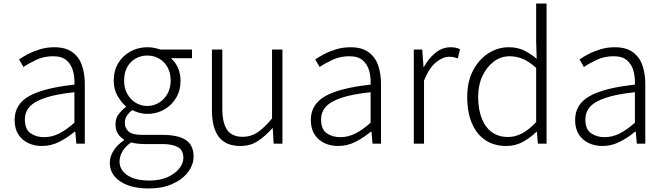

<svg xmlns="http://www.w3.org/2000/svg" viewBox="-20 -815 3766 1089"><path d="M218 13Q175 13 140 -3.5Q105 -20 84 -52.5Q63 -85 63 -135Q63 -223 144.5 -269.5Q226 -316 402 -335Q404 -375 394.5 -411.5Q385 -448 358.5 -472Q332 -496 281 -496Q229 -496 185.5 -475.5Q142 -455 113 -435L88 -478Q108 -492 138.5 -508Q169 -524 207 -535.5Q245 -547 288 -547Q352 -547 390 -519.5Q428 -492 444.5 -445Q461 -398 461 -338V0H413L407 -68H403Q364 -35 317 -11Q270 13 218 13ZM230 -37Q274 -37 315 -57.5Q356 -78 402 -119V-292Q298 -281 236 -260Q174 -239 147.5 -209Q121 -179 121 -138Q121 -82 153 -59.5Q185 -37 230 -37Z M822 254Q755 254 706 236Q657 218 630 185.5Q603 153 603 108Q603 73 624 39.5Q645 6 683 -19V-24Q662 -36 648.5 -57.5Q635 -79 635 -110Q635 -145 655 -170Q675 -195 694 -208V-212Q668 -234 646.5 -271.5Q625 -309 625 -358Q625 -414 650.5 -456.5Q676 -499 719.5 -523Q763 -547 815 -547Q838 -547 856.5 -543Q875 -539 888 -534H1069V-485H949Q974 -464 989 -431Q1004 -398 1004 -357Q1004 -302 978.5 -259.5Q953 -217 910.5 -193Q868 -169 815 -169Q794 -169 771 -175Q748 -181 730 -191Q713 -178 700.5 -160Q688 -142 688 -117Q688 -89 709 -69.5Q730 -50 788 -50H901Q991 -50 1034.5 -20.5Q1078 9 1078 73Q1078 119 1046.5 161Q1015 203 957.5 228.5Q900 254 822 254ZM815 -214Q851 -214 881 -232Q911 -250 929.5 -282.5Q948 -315 948 -358Q948 -402 930 -434Q912 -466 882 -483Q852 -500 815 -500Q779 -500 749 -483Q719 -466 701.5 -434.5Q684 -403 684 -358Q684 -315 702 -282.5Q720 -250 750 -232Q780 -214 815 -214ZM828 209Q887 209 929.5 190Q972 171 996 141.5Q1020 112 1020 81Q1020 37 989 19.5Q958 2 900 2H790Q781 2 762.5 0Q744 -2 723 -7Q689 17 673.5 45.5Q658 74 658 101Q658 149 702.5 179Q747 209 828 209Z M1344 13Q1261 13 1221.5 -38Q1182 -89 1182 -193V-534H1241V-200Q1241 -117 1268.5 -78Q1296 -39 1357 -39Q1403 -39 1440.5 -64Q1478 -89 1523 -143V-534H1582V0H1532L1527 -88H1525Q1485 -43 1442.5 -15Q1400 13 1344 13Z M1898 13Q1855 13 1820 -3.5Q1785 -20 1764 -52.5Q1743 -85 1743 -135Q1743 -223 1824.5 -269.5Q1906 -316 2082 -335Q2084 -375 2074.5 -411.5Q2065 -448 2038.5 -472Q2012 -496 1961 -496Q1909 -496 1865.5 -475.5Q1822 -455 1793 -435L1768 -478Q1788 -492 1818.5 -508Q1849 -524 1887 -535.5Q1925 -547 1968 -547Q2032 -547 2070 -519.5Q2108 -492 2124.5 -445Q2141 -398 2141 -338V0H2093L2087 -68H2083Q2044 -35 1997 -11Q1950 13 1898 13ZM1910 -37Q1954 -37 1995 -57.5Q2036 -78 2082 -119V-292Q1978 -281 1916 -260Q1854 -239 1827.5 -209Q1801 -179 1801 -138Q1801 -82 1833 -59.5Q1865 -37 1910 -37Z M2327 0V-534H2375L2382 -435H2384Q2411 -484 2450 -515.5Q2489 -547 2535 -547Q2551 -547 2564 -544.5Q2577 -542 2589 -536L2577 -484Q2564 -488 2554 -490.5Q2544 -493 2528 -493Q2493 -493 2454 -462.5Q2415 -432 2385 -358V0Z M2851 13Q2784 13 2734.5 -19Q2685 -51 2657.5 -113.5Q2630 -176 2630 -266Q2630 -352 2663 -415Q2696 -478 2749.5 -512.5Q2803 -547 2866 -547Q2914 -547 2950 -530Q2986 -513 3024 -482L3021 -579V-795H3080V0H3031L3025 -68H3023Q2990 -35 2947 -11Q2904 13 2851 13ZM2861 -38Q2904 -38 2943 -59.5Q2982 -81 3021 -122V-430Q2981 -466 2945 -481Q2909 -496 2871 -496Q2821 -496 2780.5 -465.5Q2740 -435 2716 -383.5Q2692 -332 2692 -266Q2692 -197 2711.5 -145.5Q2731 -94 2769 -66Q2807 -38 2861 -38Z M3397 13Q3354 13 3319 -3.5Q3284 -20 3263 -52.5Q3242 -85 3242 -135Q3242 -223 3323.5 -269.5Q3405 -316 3581 -335Q3583 -375 3573.5 -411.5Q3564 -448 3537.5 -472Q3511 -496 3460 -496Q3408 -496 3364.5 -475.5Q3321 -455 3292 -435L3267 -478Q3287 -492 3317.5 -508Q3348 -524 3386 -535.5Q3424 -547 3467 -547Q3531 -547 3569 -519.5Q3607 -492 3623.5 -445Q3640 -398 3640 -338V0H3592L3586 -68H3582Q3543 -35 3496 -11Q3449 13 3397 13ZM3409 -37Q3453 -37 3494 -57.5Q3535 -78 3581 -119V-292Q3477 -281 3415 -260Q3353 -239 3326.5 -209Q3300 -179 3300 -138Q3300 -82 3332 -59.5Q3364 -37 3409 -37Z"/></svg>

Font: Noto Sans TC Thin Light
Style: Regular
Weight: 300
Version: Version 2.004-H2;hotconv 1.0.118;makeotfexe 2.5.65603